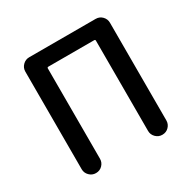

<svg xmlns="http://www.w3.org/2000/svg" viewBox="-162 -897 1055 1057"><g transform="rotate(-30 365.0 -368.0)"><path d="M154.3 0Q130.9 0 113.8 -17.1Q96.7 -34.2 96.7 -57.6V-678.7Q96.7 -702.1 113.8 -719.2Q130.9 -736.3 154.3 -736.3H577.1Q601.6 -736.3 618.2 -719.2Q634.8 -702.1 634.8 -678.7V-57.6Q634.8 -34.2 618.2 -17.1Q601.6 0 577.1 0H576.2Q552.7 0 535.6 -17.1Q518.6 -34.2 518.6 -57.6V-631.8Q518.6 -638.7 511.7 -638.7H220.7Q212.9 -638.7 212.9 -631.8V-57.6Q212.9 -34.2 196.3 -17.1Q179.7 0 155.3 0Z"/></g></svg>

Font: Gen Jyuu Gothic P Medium
Style: Regular
Weight: 500
Designer: [Source Han Sans]
Ryoko NISHIZUKA  (kana & ideographs); Paul D. Hunt (Latin, Greek & Cyrillic); Wenlong ZHANG  (bopomofo
Version: Version 1.002.20150607